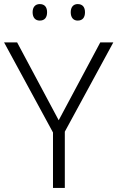

<svg xmlns="http://www.w3.org/2000/svg" viewBox="-20 -922 576 942"><path d="M140 -862C140 -836 153 -821 175 -821C199 -821 211 -836 211 -862C211 -887 199 -902 175 -902C153 -902 140 -887 140 -862ZM327 -862C327 -836 340 -821 361 -821C385 -821 397 -836 397 -862C397 -887 385 -902 361 -902C340 -902 327 -887 327 -862ZM268 -332 64 -714H0L240 -272V0H298V-276L536 -714H472Z"/></svg>

Font: Noto Sans Devanagari UI Light
Style: Regular
Weight: 300
Designer: Jelle Bosma - Monotype Design Team
Foundry: Monotype Imaging Inc.
Version: Version 2.004